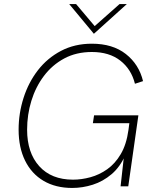

<svg xmlns="http://www.w3.org/2000/svg" viewBox="-20 -921 765 949"><path d="M337 8Q255 8 195.5 -27Q136 -62 104 -127Q72 -192 72 -280Q72 -361 96.5 -437.5Q121 -514 167.5 -574Q214 -634 281.5 -669.5Q349 -705 434 -705Q537 -705 602 -654Q667 -603 687 -520L647 -507Q629 -579 574.5 -621.5Q520 -664 434 -664Q357 -664 297.5 -632Q238 -600 197 -545.5Q156 -491 135 -422.5Q114 -354 114 -280Q114 -166 174 -99.5Q234 -33 341 -33Q383 -33 427 -45Q471 -57 510 -84.5Q549 -112 577 -159.5Q605 -207 615 -279L623 -340L630 -312H439L445 -351H664L614 0H576L594 -161L600 -156Q574 -96 531.5 -60Q489 -24 438.5 -8Q388 8 337 8ZM444 -754 322 -901H356L448 -792L571 -901H607Z"/></svg>

Font: Hanken Grotesk ExtraLight
Style: Italic
Weight: 250
Italic angle: -8°
Designer: Alfredo Marco Pradil
Foundry: Hanken Design Co.
Version: Version 3.013